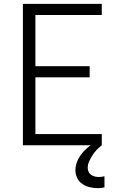

<svg xmlns="http://www.w3.org/2000/svg" viewBox="-20 -755 640 998"><path d="M99 0V-735H509V-677H164V-411H446V-353H164V-58H509V0ZM488 223Q467 223 446.5 218Q426 213 408.5 201.5Q391 190 381.5 170.5Q372 151 372 130Q372 102 384.5 76.5Q397 51 416.5 30.5Q436 10 459.5 -5.5Q483 -21 509 -33V0Q495 11 482.5 24Q470 37 460.5 52Q451 67 443.5 83.5Q436 100 436 118Q436 128 440.5 138Q445 148 454 154Q463 160 473 162.5Q483 165 494 165Q501 165 508.5 164Q516 163 523 161V219Q515 221 506 222Q497 223 488 223Z"/></svg>

Font: Iosevka Aile Light
Style: Regular
Weight: 300
Designer: Belleve Invis
Foundry: Belleve Invis
Version: Version 27.3.5; ttfautohint (v1.8.4)